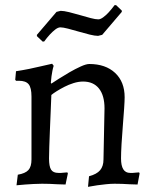

<svg xmlns="http://www.w3.org/2000/svg" viewBox="-20 -712 602 744"><path d="M325 -29Q355 -37 368 -52.5Q381 -68 381 -94L385 -292Q385 -342 363.5 -369Q342 -396 302 -396Q284 -396 265 -390Q246 -384 229.5 -375.5Q213 -367 199.5 -358.5Q186 -350 179 -344Q178 -318 176.5 -282Q175 -246 173.5 -210Q172 -174 171 -143.5Q170 -113 170 -98Q170 -67 178 -54.5Q186 -42 206 -42Q211 -42 217 -42Q223 -42 228 -43Q234 -43 241 -44L243 -40L234 3Q218 3 202 2Q188 1 172.5 0.5Q157 0 143 0Q127 0 109.5 1Q92 2 78 3Q60 5 44 6L49 -35Q78 -40 90 -53Q102 -66 102 -94V-338Q102 -372 91 -385.5Q80 -399 53 -399H42L39 -403L42 -436Q68 -440 93 -445Q118 -450 138 -455Q161 -460 182 -465L188 -457Q185 -448 183 -437Q181 -428 179.5 -416Q178 -404 177 -391L179 -388Q188 -394 207.5 -406.5Q227 -419 249.5 -432Q272 -445 293 -454.5Q314 -464 326 -464Q389 -464 426 -429.5Q463 -395 463 -335Q463 -322 461 -291.5Q459 -261 456 -225Q453 -189 451 -154.5Q449 -120 449 -98Q449 -42 484 -42Q489 -42 495 -42Q501 -42 506 -43Q512 -43 519 -44L521 -40L513 3Q498 3 482 2Q468 1 453 0.5Q438 0 424 0Q408 0 390 2Q372 4 357 6Q339 9 321 12ZM145 -551 123 -572V-577L199 -666L215 -670Q227 -670 247.5 -665Q268 -660 290 -653.5Q312 -647 331 -642Q350 -637 361 -637Q369 -637 380 -645Q391 -653 401 -664Q412 -676 424 -692H430L452 -671V-666L376 -577L360 -573Q348 -573 327.5 -578Q307 -583 285 -589.5Q263 -596 243.5 -601Q224 -606 214 -606Q205 -606 194 -597.5Q183 -589 173 -578Q162 -566 151 -551Z"/></svg>

Font: Alegreya
Style: Regular
Weight: 400
Designer: Juan Pablo del Peral
Foundry: Juan Pablo del Peral
Version: Version 1.003